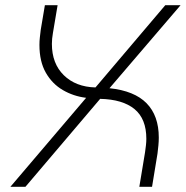

<svg xmlns="http://www.w3.org/2000/svg" viewBox="-20 -720 716 740"><path d="M20 0 312 -343Q263 -349 222 -373Q181 -397 156.5 -440Q132 -483 132 -547Q132 -561 133.5 -575Q135 -589 137 -605L153 -700H202L184 -593Q182 -582 181 -571.5Q180 -561 180 -551Q180 -475 226 -430Q272 -385 348 -383L617 -700H676L402 -380Q498 -370 545 -322Q592 -274 592 -190Q592 -175 590.5 -159.5Q589 -144 587 -128L566 0H517L539 -133Q541 -147 542.5 -160Q544 -173 544 -185Q544 -262 498.5 -299.5Q453 -337 366 -339L78 0Z"/></svg>

Font: MuseoModerno ExtraLight
Style: Italic
Weight: 250
Italic angle: -9°
Designer: Pablo Cosgaya, Héctor Gatti, Marcela Romero, and the Authors of The MuseoModerno Project.
Foundry: Omnibus-Type Team
Version: Version 1.003